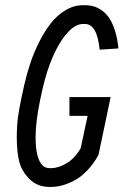

<svg xmlns="http://www.w3.org/2000/svg" viewBox="-20 -716 490 748"><path d="M368.2 -522.5Q358.4 -622.6 311 -622.6H303.2Q272.9 -622.6 241.7 -587.2Q210.4 -551.8 186 -495.4Q161.6 -439 146.5 -372.6L136.2 -325.7Q118.7 -241.2 118.7 -180.2Q118.7 -99.6 145.5 -71.8Q156.2 -61 172.4 -61H180.2Q208 -61 240 -80.3Q272 -99.6 294.4 -138.7L321.3 -264.6H250.5V-337.9H411.1L363.8 -112.8Q344.2 -76.7 318.8 -50.8Q293.5 -24.9 268.1 -12Q242.7 1 221.2 6.6Q199.7 12.2 180.2 12.2H172.4Q124.5 12.2 93.3 -20Q64.5 -49.3 54.9 -86.7Q45.4 -124 45.4 -180.2Q45.4 -224.6 49.8 -257.8Q54.2 -291 64.9 -341.3L75.2 -388.2Q84.5 -428.7 97.7 -468.5Q110.8 -508.3 131.6 -550.3Q152.3 -592.3 176.8 -623.8Q201.2 -655.3 234.1 -675.5Q267.1 -695.8 303.2 -695.8H311Q328.1 -695.8 343.5 -691.7Q358.9 -687.5 375.5 -676.3Q392.1 -665 404.8 -646.7Q417.5 -628.4 427.5 -597.9Q437.5 -567.4 441.4 -527.3Z"/></svg>

Font: Anka/Coder Narrow
Style: Italic
Weight: 400
Width: 3
Italic angle: -12°
Monospace: yes
Version: Version 001.100